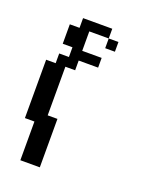

<svg xmlns="http://www.w3.org/2000/svg" viewBox="-83 -410 336 453"><g transform="rotate(20 85.0 -183.0)"><path d="M121.6 -316.9V-341.3H146V-316.9ZM23.9 0V-97.2H0V-243.7H23.9V-268.1H48.3V-292.5H23.9V-341.3H48.3V-365.7H121.6V-341.3H72.8V-292.5H121.6V-268.1H72.8V-243.7H48.3V-121.6H72.8V0Z"/></g></svg>

Font: FS Mondwest Regular
Style: Regular
Weight: 400
Designer: NZWStudios2024
Foundry: https://fontstruct.com
Version: Version 1.0